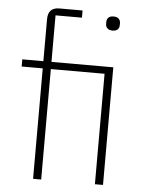

<svg xmlns="http://www.w3.org/2000/svg" viewBox="-53 -783 630 826"><g transform="rotate(5 262.0 -370.0)"><path d="M121 0H156V-477H388V0H423V-508H156V-709H270V-740H170C136 -740 121 -722 121 -689V-508H30V-477H121ZM406 -665C427 -665 435 -677 435 -691V-700C435 -714 426 -726 405 -726C384 -726 376 -714 376 -700V-691C376 -677 385 -665 406 -665Z"/></g></svg>

Font: IBM Plex Arabic ExtraLight
Style: Regular
Weight: 200
Designer: Mike Abbink, Paul van der Laan, Pieter van Rosmalen, Wael Morcos, Khajak Apelian
Foundry: Bold Monday
Version: Version 1.0